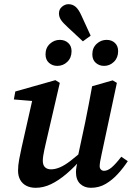

<svg xmlns="http://www.w3.org/2000/svg" viewBox="-20 -881 634 915"><path d="M150 14Q125 14 106 4.5Q87 -5 76.5 -23.5Q66 -42 66 -68Q66 -93 71.5 -122Q77 -151 83 -178L139 -426L156 -398L46 -407L53 -445L244 -499L265 -486L198 -197Q194 -180 191 -165.5Q188 -151 186 -138.5Q184 -126 184 -115Q184 -94 194.5 -84Q205 -74 223 -74Q243 -74 265.5 -83.5Q288 -93 316 -114.5Q344 -136 381 -169L392 -133H377Q337 -87 298.5 -54Q260 -21 223.5 -3.5Q187 14 150 14ZM413 14Q382 14 362 -5Q342 -24 342 -61Q342 -72 344.5 -86.5Q347 -101 354 -125H349L386 -298Q395 -341 403 -384Q411 -427 419 -470L517 -498L537 -486L464 -145Q460 -127 457.5 -112.5Q455 -98 455 -89Q455 -79 461 -73Q467 -67 476 -67Q493 -67 512 -83Q531 -99 558 -134L589 -113Q568 -81 541.5 -52Q515 -23 483.5 -4.5Q452 14 413 14ZM253 -567Q230 -567 213.5 -581.5Q197 -596 197 -622Q197 -653 217.5 -672Q238 -691 265 -691Q289 -691 305 -676.5Q321 -662 321 -637Q321 -606 301 -586.5Q281 -567 253 -567ZM375 -684 302 -752Q279 -773 270 -787Q261 -801 261 -817Q261 -837 275.5 -849Q290 -861 306 -861Q326 -861 340.5 -848.5Q355 -836 368 -807L412 -711ZM476 -567Q453 -567 436.5 -581.5Q420 -596 420 -622Q420 -653 440.5 -672Q461 -691 488 -691Q512 -691 527.5 -676.5Q543 -662 543 -637Q543 -606 523 -586.5Q503 -567 476 -567Z"/></svg>

Font: Source Serif 4 18pt SemiBold
Style: Italic
Weight: 600
Italic angle: -12°
Designer: Frank Grießhammer
Foundry: Adobe Systems Incorporated
Version: Version 4.004;hotconv 1.0.116;makeotfexe 2.5.65601